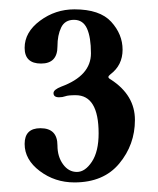

<svg xmlns="http://www.w3.org/2000/svg" viewBox="-20 -733 332 403"><path d="M138.7 -533.2Q123 -533.2 117.2 -531Q111.3 -528.8 104 -528.8Q92.3 -528.8 92.3 -537.6Q92.3 -544.9 108.9 -551.3Q170.9 -574.2 170.9 -621.1Q170.9 -654.8 162.6 -673.1Q154.3 -691.4 135.3 -691.4Q116.2 -691.4 108.4 -675.3Q100.6 -659.2 100.6 -635.7Q100.6 -599.6 66.2 -599.6Q31.7 -599.6 31.7 -632.6Q31.7 -665.5 64 -689.5Q96.2 -713.4 136.2 -713.4Q189.5 -713.4 213.4 -687.3Q237.3 -661.1 237.3 -628.7Q237.3 -596.2 211.9 -577.1Q207.5 -573.7 207.5 -571.3Q207.5 -568.8 212.9 -565.9Q263.2 -533.2 263.2 -481.2Q263.2 -429.2 230.2 -389.6Q197.3 -350.1 136.2 -350.1Q95.2 -350.1 63.5 -374Q31.7 -397.9 31.7 -430.9Q31.7 -463.9 64.9 -463.9Q100.6 -463.9 100.6 -427.7Q100.6 -404.3 112.3 -388.2Q124 -372.1 141.4 -372.1Q158.7 -372.1 172.9 -393.6Q187 -415 187 -453.1Q187 -533.2 138.7 -533.2Z"/></svg>

Font: UnifrakturMaguntia21
Style: Book
Weight: 400
Designer: j. 'mach' wust, Gerrit Ansmann, Georg Duffner, based on a font by Peter Wiegel, original typeface by Carl Albert Fahrenw
Version: Version 2017-03-19